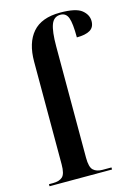

<svg xmlns="http://www.w3.org/2000/svg" viewBox="-117 -833 632 896"><g transform="rotate(-15 198.5 -385.0)"><path d="M8 0V-10H28Q58 -10 73.5 -24Q89 -38 89 -84V-580Q89 -671 132 -720.5Q175 -770 265 -770Q341 -770 369 -747.5Q397 -725 397 -694Q397 -664 375 -651Q353 -638 311 -638Q311 -706 301 -733Q291 -760 264 -760Q232 -760 219.5 -727.5Q207 -695 207 -622V-84Q207 -39 222.5 -24.5Q238 -10 267 -10H310V0Z"/></g></svg>

Font: Noto Serif Display Condensed SemiBold
Style: Regular
Weight: 600
Width: 3
Designer: Monotype Design Team
Foundry: Monotype Imaging Inc.
Version: Version 2.009